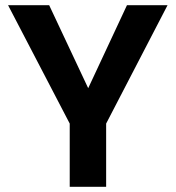

<svg xmlns="http://www.w3.org/2000/svg" viewBox="-20 -718 676 738"><path d="M468 -698C468 -698 319 -379 319 -379C319 -379 169 -698 169 -698C169 -698 11 -698 11 -698C11 -698 248 -243 248 -243C248 -243 248 0 248 0C248 0 388 0 388 0C388 0 388 -243 388 -243C388 -243 624 -698 624 -698C624 -698 468 -698 468 -698Z"/></svg>

Font: Girnar Poppins
Style: SemiBold
Weight: 500
Designer: Ninad Kale (Devanagari), Jonny Pinhorn (Latin)
Foundry: Indian Type Foundry
Version: ""